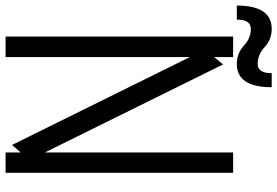

<svg xmlns="http://www.w3.org/2000/svg" viewBox="-235 -822 994 688"><g transform="rotate(90 262.0 -478.0)"><path d="M464.4 -816.4H537.1V-1H464.4V-55.2L437.5 -23.9L122.6 -661.1V-1H48.8V-816.4H122.6V-748.5L148.9 -780.3L464.4 -141.6ZM-62 -829.6Q-62 -954.6 21.5 -954.6Q59.1 -954.6 86.4 -929.7Q113.8 -904.3 147 -904.3Q180.2 -904.3 180.2 -954.6H230.5Q230.5 -829.6 147 -829.6Q109.4 -829.6 82 -854.5Q55.2 -879.9 21.5 -879.9Q-11.7 -879.9 -11.7 -829.6Z"/></g></svg>

Font: Gap Sans
Style: Regular
Weight: 400
Designer: Alexandre Liziard and Étienne Ozeray
Foundry: Interstices.io
Version: Version 1.6.1 - December 3. 2014